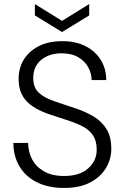

<svg xmlns="http://www.w3.org/2000/svg" viewBox="-20 -915 616 947"><path d="M296 12Q218 12 162 -16Q106 -44 76 -94.5Q46 -145 46 -210H119Q119 -166 138.5 -129Q158 -92 197.5 -69.5Q237 -47 296 -47Q373 -47 415 -84.5Q457 -122 457 -177Q457 -220 438.5 -247.5Q420 -275 388 -291.5Q356 -308 315.5 -321Q275 -334 230 -349Q148 -376 110 -417Q72 -458 72 -523Q71 -578 97 -620.5Q123 -663 171.5 -687.5Q220 -712 288 -712Q353 -712 401.5 -687.5Q450 -663 477 -619.5Q504 -576 504 -520H432Q432 -552 415.5 -582.5Q399 -613 366.5 -632.5Q334 -652 284 -652Q222 -652 183 -619.5Q144 -587 144 -531Q144 -482 172 -457Q200 -432 248.5 -415.5Q297 -399 360 -378Q409 -361 447 -337Q485 -313 507 -275.5Q529 -238 529 -181Q529 -131 503 -87Q477 -43 425.5 -15.5Q374 12 296 12ZM286 -757 152 -839V-895L286 -812L420 -895V-839Z"/></svg>

Font: DM Sans Light
Style: Regular
Weight: 300
Designer: Colophon Foundry, Jonny Pinhorn
Foundry: Colophon Foundry
Version: Version 4.004; ttfautohint (v1.8.4.7-5d5b)